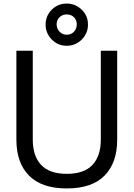

<svg xmlns="http://www.w3.org/2000/svg" viewBox="-20 -1048 751 1078"><path d="M72 -264V-763H164V-264Q164 -172 211 -122Q258 -72 355 -72Q452 -72 499 -122Q546 -172 546 -264V-763H638V-264Q638 -134 567 -62Q496 10 355 10Q214 10 143 -62Q72 -134 72 -264ZM236 -910Q236 -959 270.5 -993.5Q305 -1028 354 -1028Q403 -1028 438.5 -994Q474 -960 474 -910Q474 -861 439 -826Q404 -791 354 -791Q305 -791 270.5 -826.5Q236 -862 236 -910ZM411 -912Q411 -935 395.5 -951Q380 -967 354 -967Q330 -967 314 -951Q298 -935 298 -912Q298 -887 314.5 -870Q331 -853 354 -853Q379 -853 395 -869.5Q411 -886 411 -912Z"/></svg>

Font: Open Sauce One
Style: Regular
Weight: 400
Designer: Alfredo Marco Pradil
Foundry: Creative Sauce Fz LLC
Version: Version 1.477